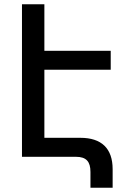

<svg xmlns="http://www.w3.org/2000/svg" viewBox="-20 -735 609 900"><path d="M336 0C385 0 404 23 404 71V145H508V58C508 -40 455 -89 357 -89H188V-408H499V-497H188V-715H83V0Z"/></svg>

Font: Noto Sans Armenian SemiCondensed Medium
Style: Regular
Weight: 500
Width: 4
Designer: Monotype Design Team
Foundry: Monotype Imaging Inc.
Version: Version 2.008